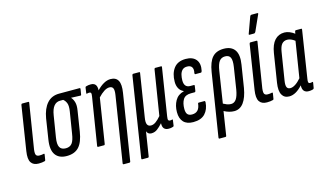

<svg xmlns="http://www.w3.org/2000/svg" viewBox="-98 -1013 2582 1517"><g transform="rotate(-15 1193.5 -255.0)"><path d="M104 6Q61 6 42.5 -22Q24 -50 34 -114L91 -477Q93 -486 100 -486H149Q157 -486 155 -477L96 -109Q92 -76 99.5 -65Q107 -54 127 -54Q146 -54 161 -58Q168 -59 167 -51L160 -8Q159 -1 154 0Q133 6 104 6Z M334 6Q271 6 242 -34.5Q213 -75 226 -157L252 -324Q265 -401 302.5 -443.5Q340 -486 402 -486H569Q576 -486 575 -478L568 -436Q568 -427 560 -427L485 -430V-429Q500 -413 507.5 -386.5Q515 -360 508 -319L482 -154Q469 -70 434 -32Q399 6 334 6ZM342 -55Q376 -55 393.5 -77.5Q411 -100 419 -155L447 -328Q454 -372 445.5 -394.5Q437 -417 420 -430H394Q364 -430 344 -406Q324 -382 316 -331L288 -158Q279 -104 292.5 -79.5Q306 -55 342 -55Z M590 0Q584 0 585 -9L647 -395Q651 -418 647.5 -425Q644 -432 633 -432Q629 -432 624 -431Q619 -430 614 -429Q608 -428 610 -435L616 -478Q617 -483 619 -484.5Q621 -486 625 -487Q634 -490 643.5 -491Q653 -492 662 -492Q714 -492 710 -430Q737 -459 766 -475.5Q795 -492 823 -492Q867 -492 884.5 -460.5Q902 -429 891 -361L806 176Q805 185 796 185H752Q743 185 744 176L829 -360Q835 -398 827.5 -414.5Q820 -431 797 -431Q777 -431 753.5 -416Q730 -401 705 -374L647 -9Q646 0 639 0Z M902 185Q895 185 896 176L999 -477Q1001 -486 1008 -486H1057Q1064 -486 1062 -477L1007 -130Q1000 -90 1008.5 -72.5Q1017 -55 1039 -55Q1059 -55 1079 -69.5Q1099 -84 1121 -110L1180 -477Q1182 -486 1188 -486H1236Q1243 -486 1241 -477L1180 -92Q1176 -68 1180 -61Q1184 -54 1194 -54Q1199 -54 1203.5 -55Q1208 -56 1212 -57Q1218 -58 1216 -50L1210 -7Q1209 0 1201 1Q1193 4 1184.5 5Q1176 6 1168 6Q1116 6 1119 -51H1118Q1096 -26 1074.5 -10Q1053 6 1026 6Q998 6 988 -21L957 176Q956 185 948 185Z M1369 6Q1316 6 1289.5 -22.5Q1263 -51 1263 -103Q1263 -156 1286 -196.5Q1309 -237 1358 -249V-251Q1333 -262 1320.5 -285Q1308 -308 1308 -339Q1308 -407 1340 -449.5Q1372 -492 1438 -492Q1495 -492 1522 -459Q1549 -426 1536 -367Q1533 -356 1526 -356H1481Q1475 -356 1476 -367Q1483 -396 1472.5 -413.5Q1462 -431 1433 -431Q1408 -431 1394 -417Q1380 -403 1374.5 -380.5Q1369 -358 1369 -334Q1369 -276 1419 -276H1447Q1455 -276 1453 -267L1447 -227Q1445 -219 1439 -219H1408Q1362 -219 1344 -189.5Q1326 -160 1326 -113Q1326 -82 1338 -68.5Q1350 -55 1375 -55Q1434 -55 1442 -124Q1442 -132 1450 -132H1496Q1502 -132 1502 -121Q1498 -63 1465.5 -28.5Q1433 6 1369 6Z M1534 185Q1527 185 1528 176L1610 -339Q1623 -420 1655.5 -456Q1688 -492 1749 -492Q1811 -492 1838.5 -452.5Q1866 -413 1853 -334L1824 -151Q1811 -75 1781 -34.5Q1751 6 1704 6Q1664 6 1621 -17L1591 176Q1590 185 1582 185ZM1671 -333 1631 -75Q1644 -68 1660 -61.5Q1676 -55 1694 -55Q1720 -55 1736.5 -78.5Q1753 -102 1762 -154L1790 -333Q1798 -385 1787 -408Q1776 -431 1744 -431Q1713 -431 1696 -408Q1679 -385 1671 -333Z M1971 6Q1928 6 1909.5 -22Q1891 -50 1901 -114L1958 -477Q1960 -486 1967 -486H2016Q2024 -486 2022 -477L1963 -109Q1959 -76 1966.5 -65Q1974 -54 1994 -54Q2013 -54 2028 -58Q2035 -59 2034 -51L2027 -8Q2026 -1 2021 0Q2000 6 1971 6ZM1976 -546Q1967 -546 1972 -557L2019 -686Q2023 -695 2033 -695H2078Q2089 -695 2083 -684L2025 -555Q2020 -546 2011 -546Z M2154 6Q2113 6 2095 -26.5Q2077 -59 2087 -123L2124 -356Q2135 -425 2166 -458.5Q2197 -492 2245 -492Q2266 -492 2287.5 -483Q2309 -474 2327 -460L2330 -477Q2332 -486 2338 -486H2382Q2389 -486 2387 -477L2327 -92Q2323 -71 2326 -62.5Q2329 -54 2340 -54Q2345 -54 2350 -55Q2355 -56 2359 -57Q2365 -58 2363 -50L2356 -8Q2355 -2 2348 1Q2331 6 2314 6Q2260 6 2263 -55Q2208 6 2154 6ZM2149 -124Q2143 -87 2150.5 -71Q2158 -55 2179 -55Q2198 -55 2221 -70Q2244 -85 2267 -112L2314 -406Q2281 -431 2252 -431Q2225 -431 2208.5 -412.5Q2192 -394 2185 -349Z"/></g></svg>

Font: Sofia Sans Extra Condensed
Style: Italic
Weight: 400
Italic angle: -9°
Designer: Botio Nikoltchev, Ani Petrova
Foundry: lettersoup
Version: Version 4.101; ttfautohint (v1.8.4.7-5d5b)